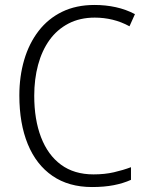

<svg xmlns="http://www.w3.org/2000/svg" viewBox="-20 -744 592 774"><path d="M362 -673Q302 -673 256 -649Q210 -625 179.5 -582.5Q149 -540 133.5 -482.5Q118 -425 118 -358Q118 -262 145.5 -190.5Q173 -119 226 -80Q279 -41 357 -41Q402 -41 439 -49.5Q476 -58 508 -70V-19Q477 -5 438.5 2.5Q400 10 351 10Q257 10 191.5 -35Q126 -80 92 -163Q58 -246 58 -359Q58 -436 77.5 -502.5Q97 -569 135.5 -619Q174 -669 230.5 -696.5Q287 -724 361 -724Q406 -724 447 -715Q488 -706 524 -687L502 -638Q469 -656 434 -664.5Q399 -673 362 -673Z"/></svg>

Font: Noto Sans Hebrew SemiCondensed Light
Style: Regular
Weight: 300
Width: 4
Designer: Monotype Design Team
Foundry: Monotype Imaging Inc.
Version: Version 2.003